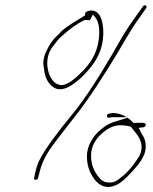

<svg xmlns="http://www.w3.org/2000/svg" viewBox="-20 -703 593 742"><path d="M159 -505C147 -480 146 -461 149 -441V-440H150C152 -408 164 -381 186 -366C220 -343 262 -374 295 -404C328 -437 361 -474 374 -529C386 -583 378 -649 346 -660C331 -666 312 -659 310 -654L309 -650V-644C276 -622 241 -605 213 -578V-577C188 -554 175 -539 159 -505ZM187 -527 201 -545C206 -552 212 -558 223 -567C248 -590 278 -612 308 -626H313C327 -624 327 -624 331 -631L339 -647L349 -635C366 -613 367 -570 358 -530C346 -478 317 -444 286 -415C270 -400 247 -378 220 -374H219C211 -374 204 -377 198 -380H197C166 -399 143 -475 187 -527ZM112 -16C111 -11 113 -8 117 -8C123 -8 126 -11 127 -15L133 -38C145 -90 174 -129 203 -167C232 -204 259 -240 290 -279C329 -331 371 -396 409 -457C445 -514 482 -585 520 -636L545 -672C551 -682 537 -686 533 -679L508 -644C491 -621 472 -593 452 -560C400 -468 341 -368 279 -286C234 -229 196 -185 157 -126C137 -95 125 -75 117 -39ZM316 -97C316 -66 325 -40 339 -19C353 5 383 30 422 15C445 7 467 -14 487 -36C515 -67 545 -98 543 -141C543 -152 540 -164 534 -176C530 -182 526 -188 523 -195L516 -209L534 -211C540 -212 543 -216 543 -221C546 -232 512 -228 499 -228H495C489 -236 482 -241 473 -248L418 -231C399 -225 384 -214 369 -202C342 -180 315 -141 316 -97ZM332 -101C331 -141 355 -172 378 -191C395 -205 417 -219 445 -219C459 -219 474 -217 486 -213L497 -199C512 -181 534 -155 525 -117V-116L518 -99L517 -98C500 -70 475 -37 446 -16C434 -6 420 5 398 2C377 2 364 -14 354 -29C340 -48 332 -73 332 -101ZM396 -262C391 -256 393 -248 400 -248L413 -250H470C469 -251 469 -250 468 -251C456 -259 434 -267 414 -266L403 -264C398 -263 397 -263 396 -262ZM476 -249C477 -249 479 -250 479 -250Z"/></svg>

Font: Stray Cat
Style: ExLtObl
Weight: 200
Version: Version 1.0